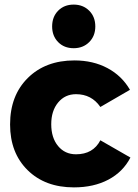

<svg xmlns="http://www.w3.org/2000/svg" viewBox="-20 -810 602 836"><path d="M300.8 -790Q341.8 -790 368.4 -763.4Q395 -736.8 395 -694.8Q395 -653.3 368.4 -626.7Q341.8 -600.1 300.8 -600.1Q259.3 -600.1 233.2 -626.7Q207 -653.3 207 -694.8Q207 -736.8 233.2 -763.4Q259.3 -790 300.8 -790ZM417 -344.2Q378.9 -399.9 311 -399.9Q263.2 -399.9 233.2 -363.8Q203.1 -327.6 203.1 -269Q203.1 -210 232.9 -174.1Q262.7 -138.2 311 -138.2Q385.3 -138.2 417 -199.2L547.9 -124Q515.6 -61.5 451.9 -27.8Q388.2 5.9 301.8 5.9Q176.3 5.9 100.1 -69.3Q23.9 -144.5 23.9 -268.1Q23.9 -394 101.1 -470.5Q178.2 -546.9 304.2 -546.9Q385.3 -546.9 448 -513.4Q510.7 -480 545.9 -418.9Z"/></svg>

Font: Montserrat-Arabic
Style: Bold
Weight: 700
Designer: Mohamed Gaber
Foundry: Kief Type Foundry
Version: Version 5.008;PS 005.008;hotconv 1.0.88;makeotf.lib2.5.64775